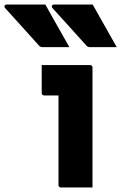

<svg xmlns="http://www.w3.org/2000/svg" viewBox="-143 -827 535 847"><path d="M57 -807Q75 -775 92.5 -743.5Q110 -712 128 -681Q146 -650 163 -619Q135 -619 106 -619Q77 -619 45 -619Q39 -619 34.5 -621.5Q30 -624 28 -627Q-1 -660 -25.5 -686.5Q-50 -713 -72.5 -738.5Q-95 -764 -121 -792Q-125 -797 -122.5 -802Q-120 -807 -114 -807Q-83 -807 -56 -807Q-29 -807 -1.5 -807Q26 -807 57 -807ZM266 -807Q284 -775 301.5 -743.5Q319 -712 337 -681Q355 -650 372 -619Q344 -619 315 -619Q286 -619 254 -619Q248 -619 243.5 -621.5Q239 -624 237 -627Q208 -660 183.5 -686.5Q159 -713 136.5 -738.5Q114 -764 88 -792Q84 -797 86.5 -802Q89 -807 95 -807Q126 -807 153 -807Q180 -807 207.5 -807Q235 -807 266 -807ZM115 -11Q115 -35 115 -74.5Q115 -114 115 -161Q115 -208 115 -255Q115 -302 115 -342Q115 -382 115 -406H110Q105 -406 98 -406Q91 -406 83 -406Q75 -406 67 -406Q59 -406 52 -406Q47 -406 44 -409Q41 -412 41 -417Q41 -447 41 -478.5Q41 -510 41 -540Q58 -540 80.5 -540Q103 -540 128.5 -540Q154 -540 178 -540Q202 -540 222 -540Q242 -540 254 -540Q258 -540 260 -538.5Q262 -537 263.5 -535Q265 -533 265 -529Q265 -483 265 -427.5Q265 -372 265 -314Q265 -256 265 -201Q265 -146 265 -99Q265 -83 265 -66.5Q265 -50 265 -33.5Q265 -17 265 0Q228 0 196 0Q164 0 126 0Q121 0 118 -3Q115 -6 115 -11Z"/></svg>

Font: Recursive ExtraBold
Style: Regular
Weight: 800
Version: Version 1.085